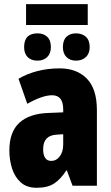

<svg xmlns="http://www.w3.org/2000/svg" viewBox="-20 -891 534 921"><path d="M266.1 -563Q348.6 -563 396.7 -513.7Q444.8 -464.4 444.8 -362.8V0H328.1L300.8 -73.2H297.9Q271 -31.2 239.5 -10.7Q208 9.8 155.8 9.8Q108.4 9.8 79.6 -16.1Q50.8 -42 37.8 -83Q24.9 -124 24.9 -168.9Q24.9 -257.8 72.5 -301.8Q120.1 -345.7 210.9 -349.1L283.2 -352.1V-366.2Q283.2 -434.1 230 -434.1Q183.6 -434.1 110.8 -393.1L68.8 -513.2Q109.4 -537.1 159.2 -550Q209 -563 266.1 -563ZM283.2 -247.1 252.9 -245.1Q187 -242.2 187 -175.8Q187 -119.1 226.1 -119.1Q250 -119.1 266.6 -140.9Q283.2 -162.6 283.2 -198.2ZM400.9 -871.1V-771H105V-871.1ZM160.2 -731Q188.5 -731 206.3 -714.6Q224.1 -698.2 224.1 -665Q224.1 -634.3 206.3 -617.2Q188.5 -600.1 160.2 -600.1Q129.4 -600.1 112.5 -617.2Q95.7 -634.3 95.7 -665Q95.7 -731 160.2 -731ZM344.7 -731Q373.5 -731 391.8 -714.6Q410.2 -698.2 410.2 -665Q410.2 -634.3 391.8 -617.2Q373.5 -600.1 344.7 -600.1Q315.9 -600.1 298.8 -617.2Q281.7 -634.3 281.7 -665Q281.7 -698.2 298.8 -714.6Q315.9 -731 344.7 -731Z"/></svg>

Font: Open Sans Condensed ExtraBold
Style: Regular
Weight: 800
Width: 3
Designer: Monotype Design Team
Foundry: Monotype Imaging Inc.
Version: Version 3.000; ttfautohint (v1.8.4)